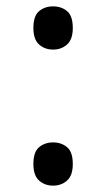

<svg xmlns="http://www.w3.org/2000/svg" viewBox="-20 -570 334 604"><path d="M147 -414Q121 -414 103 -430Q85 -446 85 -482Q85 -520 103 -535Q121 -550 147 -550Q173 -550 191 -535Q209 -520 209 -482Q209 -446 191 -430Q173 -414 147 -414ZM147 14Q121 14 103 -2Q85 -18 85 -54Q85 -92 103 -107Q121 -122 147 -122Q173 -122 191 -107Q209 -92 209 -54Q209 -18 191 -2Q173 14 147 14Z"/></svg>

Font: hexlbangla05
Style: Book
Weight: 400
Designer: Jelle Bosma - Monotype Design Team
Foundry: Monotype Imaging Inc.
Version: Version 2.003